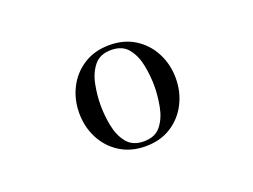

<svg xmlns="http://www.w3.org/2000/svg" viewBox="-58 -876 678 514"><g transform="rotate(-20 281.0 -619.0)"><path d="M283.5 -475Q241.5 -475 210.5 -494.8Q179.5 -514.5 162.8 -547.2Q146 -580 146 -619Q146 -658 162.8 -690.8Q179.5 -723.5 210.5 -743.2Q241.5 -763 283.5 -763Q326 -763 356.8 -743.2Q387.5 -723.5 404.2 -690.8Q421 -658 421 -619Q421 -580 404.2 -547.2Q387.5 -514.5 356.8 -494.8Q326 -475 283.5 -475ZM283.5 -489Q316 -489 332.2 -509.8Q348.5 -530.5 354.2 -560.8Q360 -591 360 -619Q360 -647.5 354.2 -677.5Q348.5 -707.5 332.2 -728.2Q316 -749 283.5 -749Q251.5 -749 235 -728.2Q218.5 -707.5 212.8 -677.5Q207 -647.5 207 -619Q207 -591 212.8 -560.8Q218.5 -530.5 235 -509.8Q251.5 -489 283.5 -489Z"/></g></svg>

Font: BodoniModa 10 Custom
Style: Regular
Weight: 400
Designer: Owen Earl
Foundry: indestructible type
Version: Version 2.005